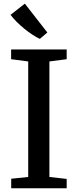

<svg xmlns="http://www.w3.org/2000/svg" viewBox="-20 -1008 416 1028"><path d="M131 -60.5V-679L39.5 -691V-743H337V-691L244.5 -679V-60.5L337 -50V0H40V-51ZM193 -800Q175.5 -808 153.8 -822.2Q132 -836.5 110.2 -854.2Q88.5 -872 69.2 -891.2Q50 -910.5 36.5 -928.5L113 -988.5L233.5 -834L193.5 -800Z"/></svg>

Font: Merriweather Light 18pt Medium
Style: Regular
Weight: 500
Version: Version 2.100